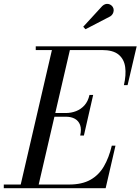

<svg xmlns="http://www.w3.org/2000/svg" viewBox="-65 -995 742 1015"><path d="M40 0 214 -750H309L135 0ZM-45 0V-19.5H300Q368.5 -19.5 413 -44.5Q457.5 -69.5 484.2 -115.5Q511 -161.5 526 -225H545.5L493.5 0ZM359 -278.5Q366.5 -312 358.5 -334Q350.5 -356 331 -367Q311.5 -378 283 -378H212V-397.5H283Q311.5 -397.5 337.2 -407.5Q363 -417.5 381.8 -438.5Q400.5 -459.5 408 -493H427.5L378.5 -278.5ZM590 -545Q602.5 -598.5 596.8 -640.5Q591 -682.5 561.8 -706.5Q532.5 -730.5 474 -730.5H124V-750H657.5L609.5 -545ZM387 -840.5 375 -853.5 475.5 -963Q483.5 -970.5 491.8 -973Q500 -975.5 507.8 -974Q515.5 -972.5 521.8 -968Q528 -963.5 531.5 -957.5Q536.5 -949.5 536 -939.8Q535.5 -930 530.8 -921.8Q526 -913.5 518 -908.5Z"/></svg>

Font: Bodoni Moda SC 11pt
Style: Italic
Weight: 400
Italic angle: -13°
Version: Version 2.005